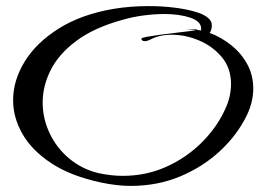

<svg xmlns="http://www.w3.org/2000/svg" viewBox="-20 -572 870 630"><path d="M409 38Q364 38 312 27Q213 6 149 -36Q85 -78 54 -132Q23 -186 23 -243Q23 -308 61 -370Q99 -432 173 -478.5Q247 -525 353 -543Q407 -552 468 -552Q514 -552 556 -546.5Q598 -541 628.5 -531Q659 -521 670 -505Q675 -499 675 -488Q675 -474 668 -464Q706 -450 739 -423.5Q772 -397 791.5 -361Q811 -325 811 -281Q811 -239 791 -196Q760 -131 703.5 -78Q647 -25 572 6.5Q497 38 409 38ZM383 5Q459 5 525 -24.5Q591 -54 641 -103.5Q691 -153 718 -212Q729 -235 733.5 -256Q738 -277 738 -296Q738 -349 707.5 -385Q677 -421 632.5 -439.5Q588 -458 544 -458Q502 -458 473 -442Q463 -437 456 -437Q444 -437 444 -445Q444 -448 460.5 -451Q477 -454 502 -457.5Q527 -461 553.5 -464Q580 -467 599.5 -469.5Q619 -472 625 -474Q612 -475 600 -476Q588 -477 596 -477H597Q627 -477 627 -475Q627 -475 625 -474Q635 -473 640 -472V-478Q640 -502 604.5 -514Q569 -526 519 -526Q488 -526 452.5 -521.5Q417 -517 382 -507Q288 -481 230 -437.5Q172 -394 146 -341.5Q120 -289 120 -236Q120 -183 143 -134.5Q166 -86 207.5 -51.5Q249 -17 303 -4Q344 5 383 5Z"/></svg>

Font: Grechen Fuemen
Style: Regular
Weight: 400
Designer: Robert E. Leuschke
Foundry: Robert E. Leuschke
Version: Version 1.010; ttfautohint (v1.8.3)